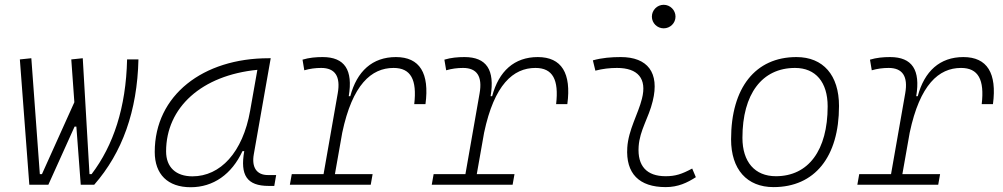

<svg xmlns="http://www.w3.org/2000/svg" viewBox="-20 -763 4142 793"><path d="M313.5 0H369.1C485.4 -132.8 546.9 -304.7 551.8 -517.6H504.9C500.5 -318.4 448.2 -162.1 358.4 -43.9H349.6L321.8 -522.5L274.4 -517.6L287.1 -340.8L153.3 -43.9H144.5L109.4 -522.5L62 -517.6L101.1 0H179.7L288.1 -240.2H295.4Z M767.6 10.3C860.8 10.3 937 -43 981.4 -138.7H988.8C971.2 -39.6 999.5 4.9 1089.8 4.9H1112.8L1120.6 -40H1086.4C1040 -40 1018.6 -71.8 1028.3 -126L1098.1 -522.5H1089.4C819.3 -522.5 619.1 -370.1 619.1 -135.3C619.1 -43 672.9 10.3 767.6 10.3ZM774.9 -34.7C706.5 -34.7 666 -72.3 666 -137.7C666 -319.3 813 -452.1 1043 -474.6L1013.2 -306.2C982.9 -132.8 889.6 -34.7 774.9 -34.7Z M1177.2 0H1511.2L1519 -43.9H1363.3L1393.6 -215.3C1435.5 -413.6 1513.7 -482.4 1605.5 -482.4C1677.2 -482.4 1702.6 -433.6 1690.9 -333H1737.3C1754.4 -460.4 1713.9 -527.3 1615.2 -527.3C1518.1 -527.3 1454.1 -468.8 1426.8 -365.7H1420.4C1438.5 -474.1 1403.8 -527.3 1312.5 -527.3C1284.7 -527.3 1256.8 -524.9 1229.5 -516.6L1236.8 -472.7C1260.3 -479.5 1283.2 -482.4 1306.6 -482.4C1363.8 -482.4 1387.2 -447.8 1375 -377.9L1316.4 -43.9H1185.1Z M1763.2 0H2097.2L2105 -43.9H1949.2L1979.5 -215.3C2021.5 -413.6 2099.6 -482.4 2191.4 -482.4C2263.2 -482.4 2288.6 -433.6 2276.9 -333H2323.2C2340.3 -460.4 2299.8 -527.3 2201.2 -527.3C2104 -527.3 2040 -468.8 2012.7 -365.7H2006.3C2024.4 -474.1 1989.7 -527.3 1898.4 -527.3C1870.6 -527.3 1842.8 -524.9 1815.4 -516.6L1822.8 -472.7C1846.2 -479.5 1869.1 -482.4 1892.6 -482.4C1949.7 -482.4 1973.1 -447.8 1960.9 -377.9L1902.3 -43.9H1771Z M2838.9 -66.9C2795.9 -43.9 2770 -35.2 2729 -35.2C2651.4 -35.2 2612.3 -77.1 2617.7 -157.7C2622.1 -225.6 2659.2 -275.4 2675.8 -345.2C2705.1 -463.4 2654.3 -527.3 2543.9 -527.3C2505.4 -527.3 2466.8 -524.4 2428.7 -513.7L2439 -471.2C2468.8 -479 2498.5 -482.4 2528.3 -482.4C2614.7 -482.4 2652.8 -438.5 2631.3 -355C2616.2 -293.5 2575.2 -226.1 2570.8 -153.3C2564 -46.4 2619.6 9.8 2729.5 9.8C2780.8 9.8 2818.4 -8.3 2854 -31.2ZM2721.2 -646C2748 -646 2770 -667.5 2770 -694.3C2770 -721.2 2748 -743.2 2721.2 -743.2C2694.3 -743.2 2672.4 -721.2 2672.4 -694.3C2672.4 -667.5 2694.3 -646 2721.2 -646Z M3174.8 9.8C3344.7 9.8 3445.3 -114.7 3445.3 -325.2C3445.3 -452.6 3379.9 -527.3 3269.5 -527.3C3100.1 -527.3 2999.5 -400.9 2999.5 -187.5C2999.5 -63.5 3064.9 9.8 3174.8 9.8ZM3184.6 -35.2C3097.7 -35.2 3046.4 -94.2 3046.4 -193.8C3046.4 -375 3127.4 -482.4 3263.7 -482.4C3349.1 -482.4 3398.4 -423.3 3398.4 -323.7C3398.4 -142.1 3318.8 -35.2 3184.6 -35.2Z M3521 0H3855L3862.8 -43.9H3707L3737.3 -215.3C3779.3 -413.6 3857.4 -482.4 3949.2 -482.4C4021 -482.4 4046.4 -433.6 4034.7 -333H4081.1C4098.1 -460.4 4057.6 -527.3 3959 -527.3C3861.8 -527.3 3797.9 -468.8 3770.5 -365.7H3764.2C3782.2 -474.1 3747.6 -527.3 3656.2 -527.3C3628.4 -527.3 3600.6 -524.9 3573.2 -516.6L3580.6 -472.7C3604 -479.5 3627 -482.4 3650.4 -482.4C3707.5 -482.4 3731 -447.8 3718.8 -377.9L3660.2 -43.9H3528.8Z"/></svg>

Font: Cascadia Code PL ExtraLight
Style: Italic
Weight: 200
Italic angle: -10°
Monospace: yes
Designer: Aaron Bell
Foundry: Saja Typeworks
Version: Version 2404.023